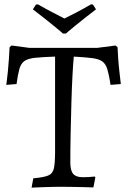

<svg xmlns="http://www.w3.org/2000/svg" viewBox="-20 -858 586 882"><path d="M125 4 133 -39Q180 -43 201 -51.5Q222 -60 227.5 -84.5Q233 -109 233 -162V-598Q175 -596 141.5 -592.5Q108 -589 92 -577.5Q76 -566 69 -541Q62 -516 56 -472L9 -468Q13 -497 16 -528Q19 -559 21 -588.5Q23 -618 24 -641L33 -649L116 -638H426L511 -649L520 -641Q521 -618 523 -588.5Q525 -559 528.5 -529Q532 -499 535 -472L488 -468Q481 -513 473.5 -538.5Q466 -564 450.5 -575.5Q435 -587 404 -591Q373 -595 319 -598Q316 -568 313 -512Q310 -456 308 -386.5Q306 -317 304.5 -245Q303 -173 303 -112Q303 -75 316 -59.5Q329 -44 360 -44Q390 -44 415 -47L418 -43L409 3Q388 2 360 1.5Q332 1 305.5 0.5Q279 0 262 0Q246 0 221.5 0.5Q197 1 171.5 2Q146 3 125 4ZM269 -704Q269 -704 257 -714.5Q245 -725 224.5 -741.5Q204 -758 179.5 -777.5Q155 -797 131 -815L145 -837L154 -838Q189 -818 222.5 -800.5Q256 -783 276 -773Q297 -783 329.5 -800Q362 -817 398 -838L407 -837L421 -815Q397 -797 372.5 -777.5Q348 -758 327.5 -741.5Q307 -725 295 -714.5Q283 -704 283 -704Z"/></svg>

Font: Alegreya
Style: Regular
Weight: 400
Designer: Juan Pablo del Peral
Foundry: Huerta Tipografica
Version: Version 2.009